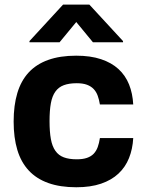

<svg xmlns="http://www.w3.org/2000/svg" viewBox="-20 -791 627 822"><path d="M38.4 -270.6Q38.4 -339.8 54.2 -392.6Q70 -445.3 102.8 -480.8Q135.7 -516.3 186.3 -534.4Q236.9 -552.6 306.1 -552.6Q367.5 -552.6 412.5 -537.6Q457.4 -522.7 487.2 -495.4Q517 -468 532.5 -429.5Q547.9 -391 550.4 -343.8H407.7Q404.5 -364 398.4 -380.9Q392.4 -397.7 381.2 -409.6Q370 -421.5 352.5 -428.1Q334.9 -434.7 308.6 -434.7Q275.6 -434.7 253.2 -426.3Q230.8 -418 217.2 -399Q203.5 -380 197.8 -349.1Q192.1 -318.2 192.1 -272.7Q192.1 -226.9 197.8 -195.7Q203.5 -164.4 217.2 -145.1Q230.8 -125.7 253.2 -117.4Q275.6 -109 308.6 -109Q334.9 -109 352.3 -115.1Q369.7 -121.1 380.9 -132.6Q392 -144.2 398.3 -161.2Q404.5 -178.3 407.7 -199.9H550.4Q547.9 -153.1 532.3 -114.2Q516.7 -75.3 487 -47.6Q457.4 -19.9 412.6 -4.6Q367.9 10.7 306.8 10.7Q237.2 10.7 186.6 -7.5Q136 -25.6 103 -61.1Q70 -96.6 54.2 -149.1Q38.4 -201.7 38.4 -270.6ZM106.2 -610.1V-615.1L250 -771.3H362.6L506.7 -615.1V-610.1H377.8L306.5 -696.7L235.1 -610.1Z"/></svg>

Font: Cannonade
Style: Bold
Weight: 700
Designer: Rasmus Andersson
Foundry: rsms
Version: Version 3.012;git-f93a4a705